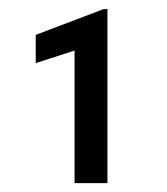

<svg xmlns="http://www.w3.org/2000/svg" viewBox="-20 -731 370 425"><path d="M217.8 -325.7H145V-619.1L59.1 -591.3V-653.8L209.5 -710.9H217.8Z"/></svg>

Font: MAUL Condensed
Style: Condensed Regular
Weight: 400
Designer: MAUL
Version: Version 1.0; 2020; ttfautohint (v1.8.3)